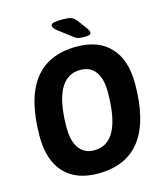

<svg xmlns="http://www.w3.org/2000/svg" viewBox="-128 -970 913 1072"><g transform="rotate(-15 329.0 -433.5)"><path d="M306 8Q179 8 111 -65.5Q43 -139 43 -276Q43 -708 372 -708Q498 -708 566 -634.5Q634 -561 634 -426Q634 8 306 8ZM319 -123Q475 -123 475 -419Q475 -495 445 -536Q415 -577 358 -577Q201 -577 201 -283Q201 -207 231.5 -165Q262 -123 319 -123ZM430 -749Q403 -749 390 -753Q377 -757 364 -769L293 -823Q268 -842 268 -856Q268 -868 285.5 -871.5Q303 -875 338 -875Q368 -875 384.5 -869.5Q401 -864 415 -845L458 -787Q467 -774 467 -764Q467 -756 459 -752.5Q451 -749 430 -749Z"/></g></svg>

Font: Asap Semi Condensed Semi Condensed Regular
Style: Bold Italic
Weight: 700
Width: 4
Italic angle: -6°
Designer: Pablo Cosgaya
Foundry: Omnibus-Type
Version: Version 3.001; ttfautohint (v1.8.4.7-5d5b)